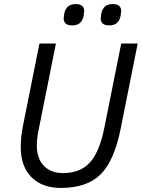

<svg xmlns="http://www.w3.org/2000/svg" viewBox="-20 -912 697 944"><path d="M335 -787Q293 -787 293 -822Q293 -827 296 -845Q305 -892 352 -892Q394 -892 394 -857Q394 -852 391 -834Q382 -787 335 -787ZM517 -787Q475 -787 475 -822Q475 -827 478 -845Q487 -892 534 -892Q576 -892 576 -857Q576 -852 573 -834Q564 -787 517 -787ZM174 -698H255L169 -269Q161 -229 161 -197Q161 -133 195.5 -97Q230 -61 289 -61Q374 -61 421.5 -112.5Q469 -164 493 -284L576 -698H657L573 -278Q541 -119 473.5 -53.5Q406 12 280 12Q187 12 134.5 -41Q82 -94 82 -189Q82 -239 93 -294Z"/></svg>

Font: Aneliza
Style: Italic
Weight: 400
Italic angle: -11.31°
Designer: Mike Abbink, Paul van der Laan, Pieter van Rosmalen
Foundry: Bold Monday
Version: Version 3.0